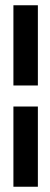

<svg xmlns="http://www.w3.org/2000/svg" viewBox="-20 -640 189 730"><path d="M31 70H124V-235H31ZM31 -315H124V-620H31Z"/></svg>

Font: Charger Pro
Style: ExBdExt
Weight: 400
Designer: Jasper
Foundry: Cannot Into Space Fonts
Version: Version 1.09